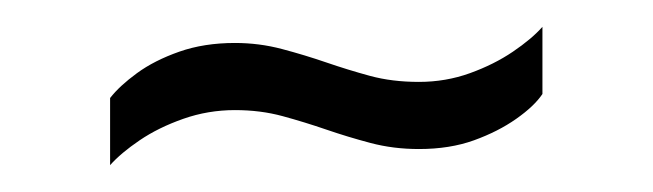

<svg xmlns="http://www.w3.org/2000/svg" viewBox="-20 -375 486 143"><path d="M62 -252V-302Q69 -311 82 -320.5Q95 -330 113.5 -336.5Q132 -343 155 -343Q173 -343 190 -338.5Q207 -334 223 -328.5Q239 -323 255.5 -318.5Q272 -314 292 -314Q312 -314 330 -320.5Q348 -327 362 -336.5Q376 -346 384 -355V-305Q378 -296 364.5 -286.5Q351 -277 333 -270.5Q315 -264 292 -264Q273 -264 256 -268.5Q239 -273 223 -278.5Q207 -284 190.5 -288.5Q174 -293 155 -293Q135 -293 116.5 -286.5Q98 -280 84 -270.5Q70 -261 62 -252Z"/></svg>

Font: Archivo ExtraCondensed Thin
Style: Regular
Weight: 250
Width: 2
Designer: Hector Gatti
Foundry: Omnibus-Type
Version: Version 2.001